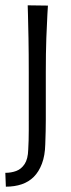

<svg xmlns="http://www.w3.org/2000/svg" viewBox="-28 -535 266 721"><path d="M-6 166 -8 114Q14 114 33 107Q52 100 64.5 81Q77 62 78 27Q80 -6 80 -45.5Q80 -85 80 -137.5Q80 -190 80 -262Q80 -334 79 -391Q78 -448 77 -481.5Q76 -515 76 -515L152 -514Q152 -514 150 -481.5Q148 -449 146 -392.5Q144 -336 144 -263Q144 -219 144 -187Q144 -155 144 -131Q144 -107 144 -85.5Q144 -64 143.5 -42Q143 -20 142 7Q141 49 129.5 79.5Q118 110 99 129Q80 148 53.5 157Q27 166 -6 166Z"/></svg>

Font: Truculenta
Style: Regular
Weight: 400
Designer: Ivan Castro, Eva Sanz & Omnibus-Type Team
Foundry: Omnibus-Type
Version: Version 1.002